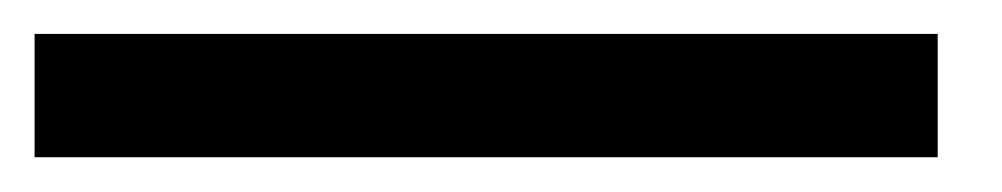

<svg xmlns="http://www.w3.org/2000/svg" viewBox="-20 -815 579 111"><path d="M522.1 -724.1H0V-795.4H522.1Z"/></svg>

Font: Myanmar Handwriting
Style: Regular
Weight: 400
Designer: Khon Soe Zaw Thu
Foundry: PaOh Unicode khonsoezawthu@gmail.com and @hotmail.com
Version: Version 1.30 November 9, 2016